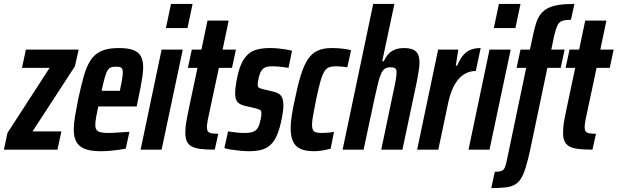

<svg xmlns="http://www.w3.org/2000/svg" viewBox="-44 -763 3149 979"><path d="M-24 0 -6 -85 209 -417H68L88 -510H357L338 -425L122 -93H269L249 0Z M470 8Q418 8 388 -4Q358 -16 345 -40.5Q332 -65 332 -103Q332 -132 338.5 -170Q345 -208 354 -254Q369 -324 383 -374Q397 -424 418 -456Q439 -488 473 -503Q507 -518 561 -518Q608 -518 635 -508Q662 -498 674 -476.5Q686 -455 686 -420Q686 -401 682.5 -376Q679 -351 673.5 -321Q668 -291 660 -255L653 -220H457Q450 -187 446 -164.5Q442 -142 442 -126Q442 -109 448.5 -100.5Q455 -92 470 -88.5Q485 -85 507 -85Q519 -85 538 -86Q557 -87 578 -88.5Q599 -90 616 -91L597 -5Q582 -2 560.5 1Q539 4 515.5 6Q492 8 470 8ZM474 -300H567L570 -315Q576 -341 579 -361.5Q582 -382 582 -394Q582 -407 578.5 -413Q575 -419 567.5 -421Q560 -423 548 -423Q532 -423 522 -419.5Q512 -416 504.5 -404Q497 -392 490 -367Q483 -342 474 -300Z M802 -620 828 -743H938L912 -620ZM673 0 780 -510H888L780 0Z M1051 0Q1008 0 979 -3.5Q950 -7 933 -16.5Q916 -26 908.5 -43Q901 -60 901 -86Q901 -100 902.5 -116.5Q904 -133 908 -153.5Q912 -174 917 -200L963 -417H914L934 -510H983L1014 -658H1122L1091 -510H1159L1139 -417H1072L1020 -173Q1017 -161 1015 -149.5Q1013 -138 1012 -129Q1011 -120 1011 -114Q1011 -101 1016 -93.5Q1021 -86 1034 -83.5Q1047 -81 1069 -81Z M1226 8Q1204 8 1180.5 5.5Q1157 3 1135.5 0Q1114 -3 1100 -8L1119 -93Q1126 -92 1137 -90.5Q1148 -89 1160 -87.5Q1172 -86 1184 -85.5Q1196 -85 1206 -85Q1227 -85 1242 -89.5Q1257 -94 1266.5 -105.5Q1276 -117 1281 -138Q1284 -149 1286.5 -161.5Q1289 -174 1289 -185Q1289 -199 1282 -202.5Q1275 -206 1262 -210L1202 -224Q1178 -230 1166.5 -243.5Q1155 -257 1155 -287Q1155 -304 1158 -325.5Q1161 -347 1166 -370Q1175 -414 1189 -442.5Q1203 -471 1223 -488Q1243 -505 1270.5 -511.5Q1298 -518 1333 -518Q1353 -518 1374 -516Q1395 -514 1413.5 -511Q1432 -508 1445 -504L1427 -417Q1415 -419 1400 -421Q1385 -423 1370.5 -424Q1356 -425 1343 -425Q1325 -425 1312.5 -421Q1300 -417 1291.5 -406Q1283 -395 1277 -375Q1275 -364 1272.5 -353Q1270 -342 1270 -331Q1270 -320 1276 -316Q1282 -312 1294 -309L1349 -296Q1363 -293 1375 -286.5Q1387 -280 1394 -266.5Q1401 -253 1401 -225Q1401 -212 1398.5 -193Q1396 -174 1391 -151Q1382 -105 1368.5 -74Q1355 -43 1336 -25Q1317 -7 1290 0.5Q1263 8 1226 8Z M1557 8Q1513 8 1487 -4.5Q1461 -17 1449.5 -43Q1438 -69 1438 -108Q1438 -136 1443.5 -172.5Q1449 -209 1459 -254Q1474 -329 1490 -380Q1506 -431 1526 -461Q1546 -491 1575.5 -504.5Q1605 -518 1647 -518Q1676 -518 1701.5 -515Q1727 -512 1746 -507L1727 -420Q1714 -422 1698 -423.5Q1682 -425 1670 -425Q1649 -425 1634.5 -420Q1620 -415 1609.5 -398Q1599 -381 1589.5 -347Q1580 -313 1568 -256Q1559 -208 1553 -177.5Q1547 -147 1547 -127Q1547 -109 1552.5 -99.5Q1558 -90 1569.5 -87.5Q1581 -85 1599 -85Q1613 -85 1629.5 -86.5Q1646 -88 1659 -91L1642 -5Q1620 1 1598.5 4.5Q1577 8 1557 8Z M1703 0 1859 -743H1967L1905 -451H1913Q1925 -477 1940.5 -491.5Q1956 -506 1975 -512Q1994 -518 2014 -518Q2044 -518 2061.5 -510.5Q2079 -503 2087 -486.5Q2095 -470 2095 -443Q2095 -427 2091 -401.5Q2087 -376 2081 -345L2008 0H1900L1960 -287Q1970 -331 1974 -356Q1978 -381 1978 -393Q1978 -411 1970.5 -415.5Q1963 -420 1945 -420Q1930 -420 1919 -413Q1908 -406 1900 -389Q1892 -372 1884.5 -342.5Q1877 -313 1867 -267L1810 0Z M2083 0 2190 -510H2293L2280 -428H2287Q2302 -464 2319.5 -483.5Q2337 -503 2359 -510.5Q2381 -518 2407 -518L2382 -401Q2356 -401 2334 -390.5Q2312 -380 2294 -359.5Q2276 -339 2262 -306.5Q2248 -274 2239 -228L2191 0Z M2474 -620 2500 -743H2610L2584 -620ZM2345 0 2452 -510H2560L2452 0Z M2461 196 2479 113Q2503 113 2514 108Q2525 103 2530 91.5Q2535 80 2539 61L2639 -417H2590L2610 -510H2658L2676 -593Q2683 -626 2691.5 -650.5Q2700 -675 2714.5 -693Q2729 -711 2751 -722Q2773 -733 2805.5 -738Q2838 -743 2885 -743L2867 -662Q2838 -662 2822.5 -656.5Q2807 -651 2798.5 -633.5Q2790 -616 2781 -578L2767 -510H2835L2815 -417H2747L2659 3Q2647 57 2636 92.5Q2625 128 2611.5 149Q2598 170 2578.5 180Q2559 190 2530.5 193Q2502 196 2461 196Z M2977 0Q2934 0 2905 -3.5Q2876 -7 2859 -16.5Q2842 -26 2834.5 -43Q2827 -60 2827 -86Q2827 -100 2828.5 -116.5Q2830 -133 2834 -153.5Q2838 -174 2843 -200L2889 -417H2840L2860 -510H2909L2940 -658H3048L3017 -510H3085L3065 -417H2998L2946 -173Q2943 -161 2941 -149.5Q2939 -138 2938 -129Q2937 -120 2937 -114Q2937 -101 2942 -93.5Q2947 -86 2960 -83.5Q2973 -81 2995 -81Z"/></svg>

Font: Saira ExtraCondensed
Style: Bold Italic
Weight: 700
Width: 2
Italic angle: -12°
Designer: Hector Gatti with collaboration of the Omnibus-Type team
Foundry: Omnibus-Type
Version: Version 1.101